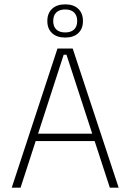

<svg xmlns="http://www.w3.org/2000/svg" viewBox="-20 -862 599 882"><path d="M34 0 244 -639H314L525 0H484.5L285.5 -610.5H272.5L74.5 0ZM132.5 -214V-248H425.5V-214ZM197.5 -764.5V-766Q197.5 -801 219.2 -821.5Q241 -842 279.5 -842Q318 -842 339.5 -821.5Q361 -801 361 -766V-764.5Q361 -730 339.5 -709.8Q318 -689.5 279.5 -689.5Q241 -689.5 219.2 -709.8Q197.5 -730 197.5 -764.5ZM224.5 -765Q224.5 -740 238.8 -726.5Q253 -713 279.5 -713Q306 -713 320.2 -726.5Q334.5 -740 334.5 -765V-766Q334.5 -791 320.2 -804.8Q306 -818.5 279.5 -818.5Q253 -818.5 238.8 -804.8Q224.5 -791 224.5 -766Z"/></svg>

Font: Anek Bangla
Style: Extra-light
Weight: 200
Designer: Sulekha Rajkumar (Bangla), Yesha Goshar (Latin)
Foundry: Ek Type
Version: Version 1.002;March 21, 2022;FontCreator 13.0.0.2683 64-bit